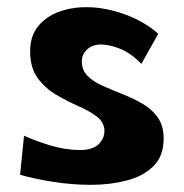

<svg xmlns="http://www.w3.org/2000/svg" viewBox="-20 -494 512 535"><path d="M233 21Q182 21 130 13Q78 5 36 -7L47 -116Q79 -101 121 -88.5Q163 -76 203 -76Q238 -76 254.5 -92Q271 -108 271 -129Q271 -153 250 -169Q229 -185 198 -198.5Q167 -212 136.5 -230Q106 -248 85 -276.5Q64 -305 64 -351Q64 -393 85.5 -420Q107 -447 142.5 -460.5Q178 -474 221 -474Q272 -474 326.5 -454.5Q381 -435 421 -400L374 -316Q345 -346 315 -358Q285 -370 261 -370Q238 -370 223 -356.5Q208 -343 208 -323Q208 -298 224.5 -282Q241 -266 267 -254.5Q293 -243 322 -231.5Q351 -220 377 -205Q403 -190 419.5 -167Q436 -144 436 -108Q436 -59 407.5 -31Q379 -3 333 9Q287 21 233 21Z"/></svg>

Font: Marhey SemiBold
Style: Regular
Weight: 600
Designer: Nur Syamsi & Bustanul Arifin
Foundry: Namelatype
Version: Version 1.000; ttfautohint (v1.8.4.7-5d5b)